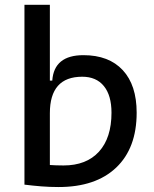

<svg xmlns="http://www.w3.org/2000/svg" viewBox="-20 -752 626 782"><path d="M218.3 9.8Q183.1 9.8 148.9 7.1Q114.7 4.4 79.6 0L119.6 -94.7Q145.5 -82.5 176.8 -80.3Q208 -78.1 238.8 -78.1Q332 -78.1 383.1 -134.3Q434.1 -190.4 434.1 -293Q434.1 -363.3 403.1 -401.4Q372.1 -439.5 314.9 -439.5Q183.1 -439.5 183.1 -291L152.8 -423.8H192.9Q200.2 -527.3 319.8 -527.3Q423.3 -527.3 480 -466.3Q536.6 -405.3 536.6 -293Q536.6 -148.9 453.4 -69.6Q370.1 9.8 218.3 9.8ZM79.6 0V-732.4H183.1V-8.8Z"/></svg>

Font: Cascadia Code PL
Style: Regular
Weight: 400
Monospace: yes
Designer: Aaron Bell
Foundry: Saja Typeworks
Version: Version 2102.003